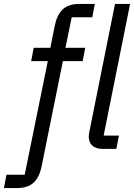

<svg xmlns="http://www.w3.org/2000/svg" viewBox="-95 -760 686 980"><path d="M226 -448H327L340 -516H239L271 -672H376L389 -740H310C230 -740 198 -696 184 -626L162 -516H77L64 -448H149L31 132H-62L-75 200H-8C72 200 104 156 118 86ZM499 0 512 -68H434L569 -740H492L361 -87C359 -77 358 -70 358 -63C358 -26 381 0 428 0Z"/></svg>

Font: Braiins Sans
Style: Italic
Weight: 400
Italic angle: -11.31°
Designer: Mike Abbink, Paul van der Laan, Pieter van Rosmalen, Jiri Chlebus, Lubos Buracinsky
Foundry: Bold Monday, Sudetype
Version: Version 1.000;hotconv 1.0.109;makeotfexe 2.5.65596